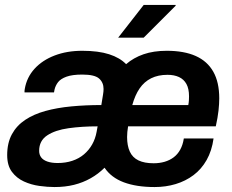

<svg xmlns="http://www.w3.org/2000/svg" viewBox="-20 -743 935 775"><path d="M200 12Q172 12 139 7.5Q106 3 76.5 -10.5Q47 -24 28 -49.5Q9 -75 9 -117Q9 -166 28 -201Q47 -236 81.5 -259Q116 -282 163 -295Q210 -308 267.5 -313.5Q325 -319 389 -319L396 -362Q397 -368 397.5 -373.5Q398 -379 398 -384Q398 -410 380 -426Q362 -442 312 -442Q272 -442 248.5 -433.5Q225 -425 214.5 -411.5Q204 -398 200 -381L198 -370H79Q79 -372 79 -376.5Q79 -381 80 -384Q88 -431 119.5 -465.5Q151 -500 200.5 -519Q250 -538 312 -538Q377 -538 420.5 -524Q464 -510 489 -484Q519 -510 559.5 -524Q600 -538 653 -538Q723 -538 770 -517Q817 -496 841 -453.5Q865 -411 865 -346Q865 -324 862 -296.5Q859 -269 851 -233H497Q495 -221 494 -210.5Q493 -200 493 -190Q493 -155 504 -131Q515 -107 539 -95.5Q563 -84 600 -84Q624 -84 644.5 -90Q665 -96 681 -108Q697 -120 707.5 -139Q718 -158 722 -184H842Q835 -134 814 -97Q793 -60 761 -36Q729 -12 689 0Q649 12 604 12Q531 12 480 -7Q429 -26 402 -66Q377 -41 346 -23.5Q315 -6 279 3Q243 12 200 12ZM213 -85Q245 -85 272 -94Q299 -103 319 -120Q339 -137 352 -160Q365 -183 370 -211L374 -233Q311 -233 257 -225.5Q203 -218 170.5 -196.5Q138 -175 138 -134Q138 -119 146 -108Q154 -97 171 -91Q188 -85 213 -85ZM514 -319H740Q742 -329 742.5 -338Q743 -347 743 -354Q743 -385 732.5 -404Q722 -423 702.5 -432Q683 -441 656 -441Q618 -441 590 -427Q562 -413 543.5 -386Q525 -359 514 -319ZM457 -591 560 -723H689V-720L560 -591Z"/></svg>

Font: Archivo SemiBold SemiBold
Style: Italic
Weight: 600
Italic angle: -10°
Version: Version 2.001